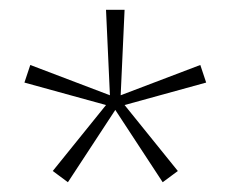

<svg xmlns="http://www.w3.org/2000/svg" viewBox="-20 -740 472 393"><path d="M119 -367 88 -390 197 -525 30 -571 42 -607 205 -545 197 -720H235L227 -545L390 -607L402 -571L235 -525L344 -390L313 -367L216 -515Z"/></svg>

Font: REM Thin
Style: Regular
Weight: 250
Designer: Octavio Pardo
Foundry: Ashler Design
Version: Version 1.005;gftools[0.9.28]